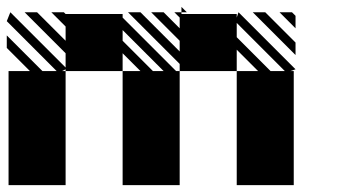

<svg xmlns="http://www.w3.org/2000/svg" viewBox="-25 -541 1045 561"><path d="M838.5 -458.3 791.7 -505.2H828.1L838.5 -494.8ZM838.5 -380.2 713.5 -505.2H750L838.5 -416.7ZM505.2 -505.2V-500H666.7V-489.6L671.9 -505.2L838.5 -338.5L822.9 -333.3H833.3V0H666.7V-333.3H729.2L666.7 -395.8V-333.3H500V0H333.3V-333.3H385.4L333.3 -385.4V-333.3H166.7V0H0V-333.3H62.5L-5.2 -401V-437.5L99 -333.3H140.6L-5.2 -479.2L5.2 -505.2L166.7 -343.8V-385.4L46.9 -505.2H83.3L166.7 -421.9V-463.5L125 -505.2H161.5L166.7 -500H333.3V-489.6L489.6 -333.3H500V-354.2L349 -505.2H385.4L500 -390.6V-421.9L416.7 -505.2H453.1L500 -458.3V-489.6L484.4 -505.2ZM505.2 -505.2H520.8L505.2 -520.8ZM765.6 -333.3H807.3L666.7 -474V-432.3ZM421.9 -333.3H453.1L333.3 -453.1V-421.9ZM156.2 -333.3H166.7V-338.5Z"/></svg>

Font: 0xA000-Monochrome
Style: Monochrome
Weight: 400
Version: Version 0.1